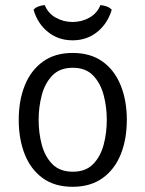

<svg xmlns="http://www.w3.org/2000/svg" viewBox="-20 -706 559 738"><path d="M467.5 -245.5Q467.5 -170.5 444 -112.5Q420.5 -54.5 374 -21.2Q327.5 12 259 12Q190 12 144 -21.5Q98 -55 75 -113.2Q52 -171.5 52 -245.5Q52 -319.5 75.2 -377.5Q98.5 -435.5 144.8 -469Q191 -502.5 259 -502.5Q328.5 -502.5 374.8 -469Q421 -435.5 444.2 -377.2Q467.5 -319 467.5 -245.5ZM128.5 -245.5Q128.5 -195.5 140.5 -150Q152.5 -104.5 181.2 -75.2Q210 -46 260 -46Q309.5 -46 338 -75.2Q366.5 -104.5 378.5 -150Q390.5 -195.5 390.5 -245.5Q390.5 -294.5 378.5 -340.2Q366.5 -386 338 -415.8Q309.5 -445.5 260 -445.5Q210 -445.5 181.2 -415.8Q152.5 -386 140.5 -340.2Q128.5 -294.5 128.5 -245.5ZM409.5 -668.5Q393.5 -615 353.5 -583Q313.5 -551 259 -551Q204.5 -551 164.5 -583Q124.5 -615 109 -668.5Q116 -677 128 -681.2Q140 -685.5 152 -686.5Q164.5 -655 194.2 -638.2Q224 -621.5 259 -621.5Q294 -621.5 323.8 -638.2Q353.5 -655 366 -686.5Q378 -685.5 390 -681.2Q402 -677 409.5 -668.5Z"/></svg>

Font: Signika Light
Style: Regular
Weight: 300
Designer: Anna Giedry
Foundry: Anna Giedry
Version: Version 2.000